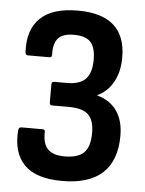

<svg xmlns="http://www.w3.org/2000/svg" viewBox="-50 -704 569 753"><g transform="rotate(5 234.5 -327.5)"><path d="M222.4 8Q120 8 73.7 -38.8Q27.4 -85.7 33.7 -173.1Q34.2 -181.4 37.4 -184.4Q40.6 -187.4 45.1 -187.4H129Q138.9 -187.4 138.4 -176.4Q136.9 -132.1 157.3 -110.5Q177.7 -88.8 223.4 -88.8Q276.8 -88.8 300.2 -112.3Q323.6 -135.7 323.6 -190.7Q323.6 -239.6 300.7 -261.6Q277.7 -283.6 222.3 -283.6H157.3Q147.9 -283.6 147.9 -295V-365.6Q147.9 -376.5 157.3 -376.5H207.5Q259.8 -376.5 282.2 -401Q304.7 -425.5 304.7 -476.5Q304.7 -523.8 285.2 -545.5Q265.8 -567.1 218.6 -567.1Q175.3 -567.1 157.1 -546.5Q139 -525.8 140.5 -482.9Q141 -471 131.6 -471H46.7Q42.2 -471 39.2 -473.5Q36.3 -476 35.8 -483.8Q30.9 -570.2 78.4 -616.6Q126 -663 226.4 -663Q415.6 -663 415.6 -494.7Q415.6 -439 393.3 -398.5Q371.1 -358 331 -339.4V-338Q381.6 -324.5 408.3 -286.2Q435.1 -248 435.1 -188.4Q435.1 -90.9 381.6 -41.4Q328.1 8 222.4 8Z"/></g></svg>

Font: Sofia Sans Condensed
Style: Regular
Weight: 400
Designer: Botio Nikoltchev, Ani Petrova
Foundry: lettersoup
Version: Version 4.100